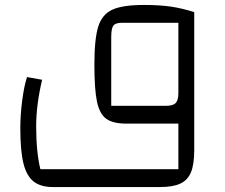

<svg xmlns="http://www.w3.org/2000/svg" viewBox="-20 -499 909 775"><path d="M764 -450V107Q764 164 751 196Q738 228 708 242Q678 256 626 256H194Q144 256 115.5 233.5Q87 211 74.5 160Q62 109 62 19Q62 -34 69.5 -92.5Q77 -151 89 -188L150 -177Q126 -75 126 10Q126 115 143 184H700V0H491Q436 0 409 -19.5Q382 -39 371.5 -88.5Q361 -138 361 -238Q361 -342 376.5 -391.5Q392 -441 433.5 -460Q475 -479 561 -479Q623 -479 668.5 -472.5Q714 -466 764 -450ZM700 -124V-407H472Q446 -407 437.5 -395.5Q429 -384 429 -349V-72H652Q679 -72 689.5 -83.5Q700 -95 700 -124Z"/></svg>

Font: Changa Light
Style: Regular
Weight: 300
Designer: Eduardo Rodriguez Tunni
Foundry: Eduardo Rodriguez Tunni
Version: Version 2.002; ttfautohint (v1.5) -l 8 -r 50 -G 110 -x 14 -H